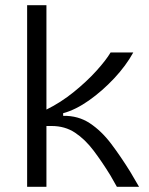

<svg xmlns="http://www.w3.org/2000/svg" viewBox="-20 -716 573 736"><path d="M84 0V-696H158V-296Q213 -323 263 -363.5Q313 -404 350 -445Q387 -486 404 -515H491Q463 -464 417.5 -415.5Q372 -367 321 -331Q270 -295 222 -282V-272Q280 -273 324.5 -243.5Q369 -214 406 -165Q443 -116 479 -58L513 0H428L403 -44Q371 -96 338.5 -139Q306 -182 267.5 -207.5Q229 -233 178 -233H158V0Z"/></svg>

Font: Bricolage Grotesque 10pt Light
Style: Regular
Weight: 300
Designer: Mathieu Triay
Foundry: Atelier Triay
Version: Version 1.000; ttfautohint (v1.8.4.7-5d5b);gftools[0.9.32]